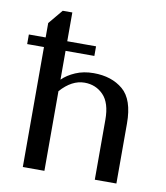

<svg xmlns="http://www.w3.org/2000/svg" viewBox="-76 -724 683 788"><g transform="rotate(10 265.0 -330.0)"><path d="M72 -500H2V-540H72V-600L122 -660H162V-540H282V-500H162V-380Q183 -401 216.5 -415.5Q250 -430 292 -430Q367 -430 414.5 -390Q462 -350 462 -250V0H372V-250Q372 -320 340.5 -352.5Q309 -385 262 -385Q209 -385 162 -332V0H72Z"/></g></svg>

Font: El Messiri
Style: Regular
Weight: 400
Designer: Mohamed Gaber
Foundry: Kief Type Foundry
Version: Version 2.006